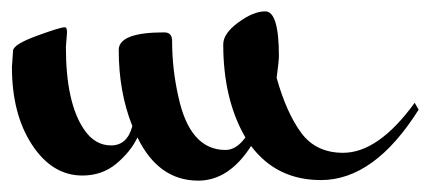

<svg xmlns="http://www.w3.org/2000/svg" viewBox="-20 -291 757 338"><path d="M98 -234 96 -208Q96 -110 128 -63Q147 -35 175.5 -35Q204 -35 213 -69Q189 -129 189 -203Q189 -234 269 -234Q283 -234 283 -219Q283 -169 294 -121Q314 -27 377 -27Q396 -27 412 -49Q373 -116 373 -213Q373 -232 399.5 -251.5Q426 -271 447 -271Q471 -271 471 -192Q471 -184 467 -154Q484 -93 510 -57.5Q536 -22 584 -22Q646 -22 710 -110L717 -98Q639 26 545 26Q467 26 422 -34Q383 27 329 27Q259 27 222 -49Q210 -24 185 -3Q160 18 125 18Q72 18 36.5 -36Q1 -90 1 -173L3 -202Q4 -213 45 -228Q86 -243 94 -243Q98 -243 98 -234Z"/></svg>

Font: Mr Bedfort
Style: Regular
Weight: 400
Designer: Alejandro Paul
Foundry: Alejandro Paul
Version: Version 1.000